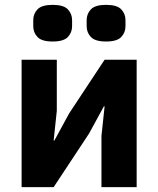

<svg xmlns="http://www.w3.org/2000/svg" viewBox="-20 -771 652 791"><path d="M69 0V-525H214V-314L201 -192H204L265 -304L411 -525H543V0H398V-211L411 -333H408L347 -221L201 0ZM197 -600Q152 -600 134.5 -618.5Q117 -637 117 -663V-688Q117 -714 134.5 -732.5Q152 -751 197 -751Q242 -751 259.5 -732.5Q277 -714 277 -688V-663Q277 -637 259.5 -618.5Q242 -600 197 -600ZM417 -600Q372 -600 354.5 -618.5Q337 -637 337 -663V-688Q337 -714 354.5 -732.5Q372 -751 417 -751Q462 -751 479.5 -732.5Q497 -714 497 -688V-663Q497 -637 479.5 -618.5Q462 -600 417 -600Z"/></svg>

Font: IBM Plex Sans Var
Style: Regular
Weight: 400
Designer: Mike Abbink, Paul van der Laan, Pieter van Rosmalen
Foundry: Bold Monday
Version: Version 3.000